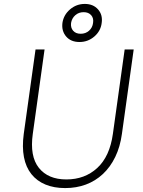

<svg xmlns="http://www.w3.org/2000/svg" viewBox="-20 -952 730 978"><path d="M312 6Q255 6 211.5 -12Q168 -30 140 -65Q112 -100 102 -151.5Q92 -203 101 -270L161 -700H207L147 -270Q131 -156 178 -97Q225 -38 318 -38Q412 -38 475.5 -96.5Q539 -155 555 -270L615 -700H661L601 -270Q592 -204 567 -152.5Q542 -101 504 -65.5Q466 -30 417.5 -12Q369 6 312 6ZM385 -738Q341 -738 317 -766Q293 -794 298 -835Q304 -876 336.5 -904Q369 -932 412 -932Q455 -932 479.5 -904Q504 -876 498 -835Q493 -794 460.5 -766Q428 -738 385 -738ZM391 -780Q416 -780 433.5 -795.5Q451 -811 454 -835Q458 -859 444.5 -874.5Q431 -890 406 -890Q381 -890 363.5 -874.5Q346 -859 342 -835Q339 -811 352.5 -795.5Q366 -780 391 -780Z"/></svg>

Font: Retni Sans Light
Style: Italic
Weight: 300
Italic angle: -8°
Designer: Vitaly Kuzmin
Foundry: ParaType Ltd.
Version: Version 1.00;June 10, 2019;FontCreator 11.5.0.2425 64-bit; t